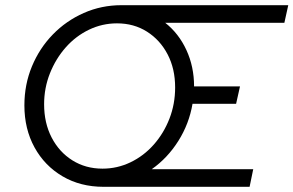

<svg xmlns="http://www.w3.org/2000/svg" viewBox="-20 -720 1131 740"><path d="M379 0Q290 0 221 -40.5Q152 -81 113 -152Q74 -223 74 -314Q74 -394 103 -464Q132 -534 183.5 -587Q235 -640 303 -670Q371 -700 448 -700H1091L1076 -632H617Q669 -591 698.5 -527Q728 -463 728 -387H905L890 -320H722Q709 -243 667.5 -177Q626 -111 565 -68H956L942 0ZM375 -70Q432 -70 483 -94.5Q534 -119 572.5 -162.5Q611 -206 633 -262.5Q655 -319 655 -383Q655 -455 626 -510.5Q597 -566 546.5 -598Q496 -630 431 -630Q374 -630 323 -605.5Q272 -581 233.5 -537.5Q195 -494 172.5 -437.5Q150 -381 150 -318Q150 -246 179 -190Q208 -134 259 -102Q310 -70 375 -70Z"/></svg>

Font: Red Hat Text VF
Style: Italic
Weight: 300
Italic angle: -12°
Designer: Pentagram, MCKL
Foundry: Pentagram, MCKL
Version: Version 1.023